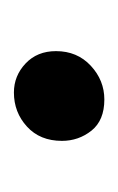

<svg xmlns="http://www.w3.org/2000/svg" viewBox="33 -193 170 276"><g transform="rotate(90 118.0 -55.0)"><path d="M113 10Q89 10 71.2 -6.8Q53.5 -23.5 53.5 -50.5Q53.5 -81 74.5 -100.5Q95.5 -120 123 -120Q153 -120 167.8 -101.5Q182.5 -83 182.5 -59Q182.5 -27.5 162 -8.8Q141.5 10 113 10Z"/></g></svg>

Font: Merriweather 60pt
Style: Regular
Weight: 400
Version: Version 2.100